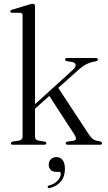

<svg xmlns="http://www.w3.org/2000/svg" viewBox="-20 -750 558 995"><path d="M45.5 0Q36.5 0 36.5 -7.5Q36.5 -14 48.5 -17L79.5 -21.5Q97 -25 97 -41.5V-670.5Q97 -683 86 -683.5H42.5Q33.5 -684.5 33.5 -690.5Q33.5 -696.5 43.5 -700L128 -725.5Q142.5 -730.5 149.5 -730.5Q161.5 -730.5 161.5 -718V-210L356 -386.5Q374 -403 372 -414.8Q370 -426.5 349.5 -429.5L328 -432.5Q317.5 -434.5 317.5 -441.5Q317.5 -449.5 329 -449.5H475.5Q487 -449.5 487 -441.5Q487 -434 473 -431.5Q448 -427.5 427.5 -417Q407 -406.5 381.5 -383.5L282 -294.5L440 -54Q453 -34.5 464.2 -27.5Q475.5 -20.5 497 -17.5Q509 -14.5 509 -7.5Q509 0 498 0H331Q320.5 0 320.5 -7.5Q320.5 -14.5 331 -16.5L354.5 -19.5Q371 -21.5 373.2 -29.8Q375.5 -38 363 -56.5L235.5 -253L161.5 -186.5V-42Q161.5 -25 179 -21.5L209.5 -16.5Q220 -14.5 220 -8Q220 0 208.5 0ZM272 140.5Q252 140.5 242.2 130Q232.5 119.5 232.5 104Q232.5 86 243.8 75Q255 64 272.5 64Q292 64 304.2 79.2Q316.5 94.5 316.5 125.5Q316.5 164.5 295.8 189.8Q275 215 239.5 224Q230 227 227.5 220.5Q225 213.5 234 211.5Q263 203.5 279 185.5Q295 167.5 295 150.5Q295 140.5 285.5 140.5Z"/></svg>

Font: Fraunces 72pt S000 Light
Style: Regular
Weight: 300
Version: Version 1.000; ttfautohint (v1.8.3)